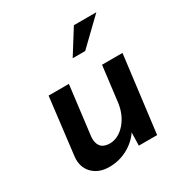

<svg xmlns="http://www.w3.org/2000/svg" viewBox="-158 -777 877 918"><g transform="rotate(-30 281.0 -318.0)"><path d="M511 -423 458 0H357L359 -72Q331 -31 285 -6.5Q239 18 185 18Q131 18 97.5 -12.5Q64 -43 64 -93Q64 -103 65 -108L103 -423H215L181 -148Q179 -116 193.5 -97.5Q208 -79 241 -78Q291 -78 329.5 -123Q368 -168 375 -236L398 -423ZM361 -520H292L376 -654H500Z"/></g></svg>

Font: Josefin Sans SemiBold
Style: Italic
Weight: 600
Italic angle: -7°
Designer: Santiago Orozco
Foundry: Typemade
Version: Version 2.000